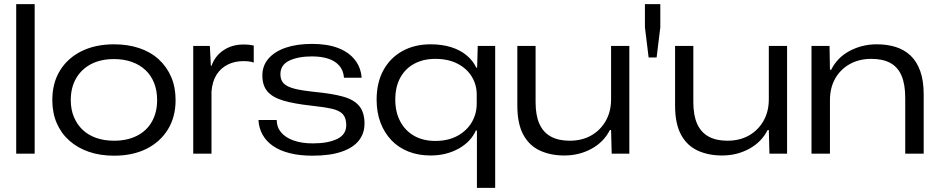

<svg xmlns="http://www.w3.org/2000/svg" viewBox="-20 -749 4570 936"><path d="M59 0V-729H149V0Z M536 10Q468 10 413 -9Q358 -28 318 -63.5Q278 -99 256.5 -149Q235 -199 235 -261Q235 -345 273 -406Q311 -467 378.5 -500Q446 -533 536 -533Q603 -533 658.5 -514.5Q714 -496 753.5 -460Q793 -424 814.5 -374Q836 -324 836 -261Q836 -179 798.5 -118Q761 -57 694 -23.5Q627 10 536 10ZM536 -63Q600 -63 647.5 -87Q695 -111 720.5 -156Q746 -201 746 -261Q746 -307 731.5 -344Q717 -381 689.5 -407Q662 -433 623 -447Q584 -461 536 -461Q471 -461 424 -436.5Q377 -412 351 -367Q325 -322 325 -261Q325 -216 340 -179.5Q355 -143 382 -117Q409 -91 448 -77Q487 -63 536 -63Z M922 0V-525H1003L1008 -428H1011Q1028 -476 1069.5 -504Q1111 -532 1167 -532Q1183 -532 1196 -530.5Q1209 -529 1217 -527V-444Q1207 -448 1193.5 -449.5Q1180 -451 1166 -451Q1124 -451 1090 -434Q1056 -417 1035.5 -384.5Q1015 -352 1011 -303V0Z M1503 10Q1442 10 1393.5 -2Q1345 -14 1311.5 -37Q1278 -60 1260 -92.5Q1242 -125 1240 -164H1329Q1329 -129 1350.5 -103.5Q1372 -78 1411.5 -64Q1451 -50 1505 -50Q1579 -50 1623.5 -71.5Q1668 -93 1668 -139Q1668 -173 1652 -191.5Q1636 -210 1599 -218.5Q1562 -227 1497 -234Q1414 -243 1361.5 -258.5Q1309 -274 1284 -303Q1259 -332 1259 -381Q1259 -429 1289 -463.5Q1319 -498 1373 -516.5Q1427 -535 1501 -535Q1576 -535 1628 -515Q1680 -495 1709.5 -458Q1739 -421 1743 -370H1657Q1654 -407 1633 -430Q1612 -453 1578.5 -463.5Q1545 -474 1501 -474Q1434 -474 1390.5 -453.5Q1347 -433 1347 -387Q1347 -358 1364 -341.5Q1381 -325 1418 -316Q1455 -307 1513 -301Q1599 -293 1652.5 -278Q1706 -263 1731.5 -232Q1757 -201 1757 -146Q1757 -99 1729.5 -64Q1702 -29 1645.5 -9.5Q1589 10 1503 10Z M2305 167V-113H2300Q2275 -57 2215 -24Q2155 9 2079 9Q2020 9 1971.5 -10Q1923 -29 1888.5 -65Q1854 -101 1835 -151Q1816 -201 1816 -263Q1816 -346 1849 -406.5Q1882 -467 1941.5 -500Q2001 -533 2079 -533Q2135 -533 2179.5 -519Q2224 -505 2255 -479Q2286 -453 2302 -419H2306L2309 -525H2394V167ZM2102 -62Q2166 -62 2211.5 -87.5Q2257 -113 2280.5 -154Q2304 -195 2304 -243V-289Q2304 -335 2280.5 -374.5Q2257 -414 2211.5 -438Q2166 -462 2102 -462Q2044 -462 2000 -438.5Q1956 -415 1931.5 -370.5Q1907 -326 1907 -263Q1907 -202 1931.5 -156.5Q1956 -111 1999.5 -86.5Q2043 -62 2102 -62Z M2731 9Q2664 9 2612 -15Q2560 -39 2531 -92.5Q2502 -146 2502 -235V-525H2591V-251Q2591 -187 2609.5 -145.5Q2628 -104 2665 -83.5Q2702 -63 2757 -63Q2817 -63 2862 -88.5Q2907 -114 2933 -159.5Q2959 -205 2959 -265V-525H3048V0H2962L2959 -115H2953Q2924 -57 2864 -24Q2804 9 2731 9Z M3142 -469 3124 -616V-729H3199V-616L3181 -469Z M3500 9Q3433 9 3381 -15Q3329 -39 3300 -92.5Q3271 -146 3271 -235V-525H3360V-251Q3360 -187 3378.5 -145.5Q3397 -104 3434 -83.5Q3471 -63 3526 -63Q3586 -63 3631 -88.5Q3676 -114 3702 -159.5Q3728 -205 3728 -265V-525H3817V0H3731L3728 -115H3722Q3693 -57 3633 -24Q3573 9 3500 9Z M3936 0V-525H4024L4026 -409H4032Q4062 -469 4122.5 -501Q4183 -533 4254 -533Q4305 -533 4346.5 -520Q4388 -507 4418.5 -478.5Q4449 -450 4466 -403Q4483 -356 4483 -288V0H4393V-272Q4393 -338 4375 -380Q4357 -422 4320.5 -442Q4284 -462 4228 -462Q4168 -462 4122.5 -436.5Q4077 -411 4051.5 -366Q4026 -321 4026 -260V0Z"/></svg>

Font: Mona Sans Expanded
Style: Regular
Weight: 400
Width: 7
Designer: Deni Anggara
Foundry: GitHub
Version: Version 2.000